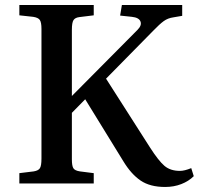

<svg xmlns="http://www.w3.org/2000/svg" viewBox="-20 -730 800 764"><path d="M637 14Q577 14 539.5 -11.5Q502 -37 471 -88L319 -335L266 -281V-96Q266 -70 272 -60.5Q278 -51 298 -48L353 -41V0H57V-41L114 -48Q133 -51 139 -61Q145 -71 145 -99V-615Q145 -641 138.5 -650.5Q132 -660 112 -663L57 -669V-710H353V-669L296 -662Q279 -660 272.5 -650Q266 -640 266 -611V-348L527 -611Q545 -629 539 -644.5Q533 -660 505 -663L458 -668L465 -710H705V-667L670 -661Q648 -658 631.5 -646Q615 -634 590 -608L402 -417L577 -143Q611 -90 634.5 -70Q658 -50 696 -50Q714 -50 741 -61L751 -29Q731 -9 701.5 2.5Q672 14 637 14Z"/></svg>

Font: Literata 36pt Medium
Style: Regular
Weight: 500
Designer: Latin by Veronika Burian and Jose Scaglione. Greek by Irene Vlachou. Cyrillic by Vera Evstafieva.
Foundry: TypeTogether
Version: Version 3.002